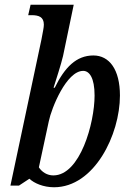

<svg xmlns="http://www.w3.org/2000/svg" viewBox="-20 -780 549 810"><path d="M208 10C378 10 486 -212 486 -377C486 -487 441 -546 374 -546C302 -546 253 -496 211 -410H206C215 -439 238 -509 246 -544L291 -760H109L99 -716H113C143 -716 165 -709 165 -676C165 -664 161 -647 155 -614L24 3H60L104 -26C124 -7 163 10 208 10ZM205 -40C179 -40 157 -54 144 -74L186 -269C197 -323 260 -481 331 -481C357 -481 379 -452 379 -377C379 -261 318 -40 205 -40Z"/></svg>

Font: Noto Serif Condensed Medium
Style: Italic
Weight: 500
Width: 3
Italic angle: -12°
Designer: Monotype Design Team
Foundry: Monotype Imaging Inc.
Version: Version 2.013